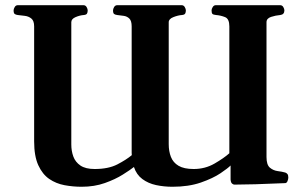

<svg xmlns="http://www.w3.org/2000/svg" viewBox="-20 -713 1187 744"><path d="M1065.4 -692.9Q1073.7 -692.9 1077.9 -685.5Q1082 -678.2 1082 -672.9Q1082 -656.7 1065.9 -654.8Q1047.9 -653.3 1030.3 -647.5Q1012.7 -641.6 1012.7 -627V-104.5Q1012.7 -74.2 1025.9 -63.2Q1039.1 -52.2 1056.2 -50Q1073.2 -47.9 1085.4 -44.4Q1090.8 -42.5 1094 -38.3Q1097.2 -34.2 1097.2 -24.9Q1097.2 -19 1094.2 -11.5Q1091.3 -3.9 1085.4 -3.4Q1023.9 -0.5 969.2 1Q914.6 2.4 888.2 2.4Q884.3 2.4 879.4 -1.5Q874.5 -5.4 873.5 -17.1V-71.8Q863.8 -61.5 834.5 -41.7Q805.2 -22 758.1 -5.6Q710.9 10.7 648.4 10.7Q615.2 10.7 584.7 4.2Q554.2 -2.4 531.5 -19.3Q508.8 -36.1 499 -65.9Q484.9 -54.7 455.8 -36.4Q426.8 -18.1 386.2 -3.7Q345.7 10.7 296.4 10.7Q262.7 10.7 230 4.6Q197.3 -1.5 170.9 -19.5Q144.5 -37.6 128.4 -72.8Q112.3 -107.9 112.3 -165.5V-610.8Q112.3 -632.3 101.6 -641.1Q90.8 -649.9 75.9 -651.6Q61 -653.3 48.8 -654.8Q41 -655.8 36.9 -658.9Q32.7 -662.1 32.7 -672.9Q32.7 -678.2 36.9 -685.5Q41 -692.9 49.3 -692.9H303.2Q311.5 -692.9 315.7 -685.5Q319.8 -678.2 319.8 -672.9Q319.8 -665 317.1 -660.4Q314.5 -655.8 304.7 -654.8Q289.6 -653.8 272.9 -646.7Q256.3 -639.6 256.3 -627V-153.3Q256.3 -127.9 264.2 -106.4Q272 -85 291.7 -71.5Q311.5 -58.1 346.7 -58.1Q399.9 -58.1 434.6 -75.9Q469.2 -93.8 490.7 -111.8Q490.2 -116.7 490.2 -121.3Q490.2 -126 490.2 -130.9V-610.8Q490.2 -632.3 481.2 -641.1Q472.2 -649.9 459.2 -651.6Q446.3 -653.3 434.1 -654.8Q426.3 -655.8 422.1 -658.9Q418 -662.1 418 -672.9Q418 -678.2 422.1 -685.5Q426.3 -692.9 434.6 -692.9H683.6Q691.9 -692.9 696 -685.5Q700.2 -678.2 700.2 -672.9Q700.2 -665 697.5 -660.4Q694.8 -655.8 685.1 -654.8Q669.9 -653.8 651.9 -646.7Q633.8 -639.6 633.8 -627V-154.3Q633.8 -127 642.3 -105Q650.9 -83 671.9 -70.6Q692.9 -58.1 730.5 -58.1Q774.9 -58.1 811.5 -79.3Q848.1 -100.6 868.7 -119.1V-610.8Q868.7 -640.1 852.1 -646.7Q835.4 -653.3 817.4 -654.8Q807.1 -655.8 803.5 -658.9Q799.8 -662.1 799.8 -672.9Q799.8 -678.2 804.2 -685.5Q808.6 -692.9 816.4 -692.9Z"/></svg>

Font: Gelasio SemiBold
Style: Regular
Weight: 600
Designer: Eben Sorkin
Foundry: Eben Sorkin
Version: Version 1.008